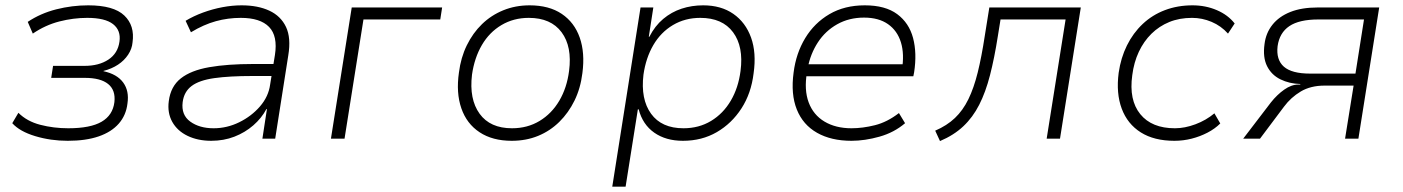

<svg xmlns="http://www.w3.org/2000/svg" viewBox="-20 -520 5260 720"><path d="M234 8Q170 8 112 -9.5Q54 -27 26 -58L49 -97Q81 -65 131 -52Q181 -39 236 -39Q319 -39 361 -63.5Q403 -88 409 -137Q414 -182 385.5 -205Q357 -228 298 -228H172L179 -273H297Q351 -273 386.5 -296.5Q422 -320 428 -364Q434 -406 404 -429.5Q374 -453 307 -453Q255 -453 202.5 -439.5Q150 -426 103 -394L84 -438Q132 -470 191 -485Q250 -500 311 -500Q406 -500 446 -462Q486 -424 477 -361Q475 -337 460.5 -315Q446 -293 422.5 -277.5Q399 -262 368 -254V-253Q419 -242 442 -210.5Q465 -179 458 -132Q453 -88 425.5 -56.5Q398 -25 350 -8.5Q302 8 234 8Z M772 8Q722 8 683.5 -10.5Q645 -29 626 -63Q607 -97 613 -141Q620 -196 658 -226Q696 -256 764.5 -268Q833 -280 929 -280H1018L1010 -235H927Q840 -235 783.5 -227Q727 -219 698.5 -197.5Q670 -176 665 -137Q659 -89 693.5 -64Q728 -39 781 -39Q831 -39 877 -61.5Q923 -84 955 -121Q987 -158 993 -203L1011 -314Q1022 -385 989 -419Q956 -453 883 -453Q835 -453 789.5 -440.5Q744 -428 696 -399L676 -442Q706 -460 741.5 -473Q777 -486 814 -493Q851 -500 886 -500Q947 -500 990 -480Q1033 -460 1052.5 -419Q1072 -378 1061 -312L1012 0H964L981 -111H979Q961 -77 930 -50Q899 -23 859 -7.5Q819 8 772 8Z M1221 0 1299 -492H1638L1631 -447H1343L1272 0Z M1899 8Q1827 8 1778.5 -24Q1730 -56 1710 -114Q1690 -172 1701 -248Q1708 -304 1730.5 -350Q1753 -396 1787.5 -429.5Q1822 -463 1867.5 -481.5Q1913 -500 1966 -500Q2039 -500 2086.5 -468Q2134 -436 2154 -379Q2174 -322 2164 -246Q2157 -189 2134.5 -143Q2112 -97 2077.5 -63Q2043 -29 1998 -10.5Q1953 8 1899 8ZM1900 -39Q1958 -39 2003.5 -66.5Q2049 -94 2077.5 -142.5Q2106 -191 2114 -254Q2126 -345 2086 -399Q2046 -453 1963 -453Q1906 -453 1860.5 -426Q1815 -399 1787 -351Q1759 -303 1750 -240Q1739 -148 1778.5 -93.5Q1818 -39 1900 -39Z M2276 180 2382 -492H2430L2413 -382H2415Q2436 -423 2467 -449Q2498 -475 2536 -487.5Q2574 -500 2617 -500Q2684 -500 2730 -468Q2776 -436 2796.5 -379Q2817 -322 2806 -245Q2797 -170 2760.5 -113.5Q2724 -57 2668 -24.5Q2612 8 2541 8Q2477 8 2433.5 -22.5Q2390 -53 2375 -110H2372L2326 180ZM2543 -39Q2601 -39 2646.5 -66.5Q2692 -94 2720.5 -142.5Q2749 -191 2757 -254Q2769 -345 2729 -399Q2689 -453 2606 -453Q2549 -453 2503.5 -426Q2458 -399 2430 -351Q2402 -303 2393 -240Q2382 -148 2421.5 -93.5Q2461 -39 2543 -39Z M3173 8Q3097 8 3044 -22Q2991 -52 2968 -109.5Q2945 -167 2956 -248Q2965 -320 2999.5 -377Q3034 -434 3090.5 -467Q3147 -500 3223 -500Q3300 -500 3344.5 -467Q3389 -434 3404 -377.5Q3419 -321 3408 -249L3405 -234H2986L2993 -279H3389L3362 -257Q3372 -317 3358.5 -361Q3345 -405 3310 -429.5Q3275 -454 3220 -454Q3164 -454 3119.5 -429Q3075 -404 3047 -361Q3019 -318 3009 -265L3006 -248Q2995 -183 3012.5 -136Q3030 -89 3072 -64Q3114 -39 3173 -39Q3215 -39 3261 -50.5Q3307 -62 3351 -96L3374 -58Q3333 -23 3278 -7.5Q3223 8 3173 8Z M3505 9 3487 -30Q3531 -49 3561 -77.5Q3591 -106 3611.5 -148Q3632 -190 3646.5 -248.5Q3661 -307 3673 -386L3690 -492H4033L3955 0H3905L3976 -447H3732L3722 -385Q3709 -302 3692.5 -238Q3676 -174 3652 -127Q3628 -80 3592.5 -46.5Q3557 -13 3505 9Z M4384 8Q4308 8 4258 -23.5Q4208 -55 4186.5 -112.5Q4165 -170 4175 -247Q4183 -303 4206 -349.5Q4229 -396 4265 -430Q4301 -464 4348.5 -482Q4396 -500 4452 -500Q4501 -500 4543 -482Q4585 -464 4610 -432L4585 -394Q4559 -423 4523.5 -438Q4488 -453 4450 -453Q4403 -453 4365 -437.5Q4327 -422 4298 -393.5Q4269 -365 4250.5 -325.5Q4232 -286 4226 -238Q4213 -145 4256 -92Q4299 -39 4386 -39Q4423 -39 4463 -54Q4503 -69 4534 -95L4556 -57Q4536 -37 4508 -22.5Q4480 -8 4448.5 0Q4417 8 4384 8Z M4642 0 4746 -136Q4769 -165 4796 -184Q4823 -203 4849 -203H4856V-205Q4815 -206 4781.5 -222.5Q4748 -239 4731.5 -272Q4715 -305 4722 -355Q4727 -396 4751.5 -427Q4776 -458 4818.5 -475Q4861 -492 4922 -492H5152L5074 0H5024L5056 -199H4947Q4895 -199 4858 -177Q4821 -155 4795 -120L4705 0ZM4893 -244H5063L5095 -447H4924Q4852 -447 4815 -422Q4778 -397 4771 -347Q4765 -296 4794.5 -270Q4824 -244 4893 -244Z"/></svg>

Font: Nunito Sans 7pt ExtraLight
Style: Italic
Weight: 250
Italic angle: -9°
Designer: Vernon Adams
Foundry: Vernon Adams
Version: Version 3.101;gftools[0.9.27]